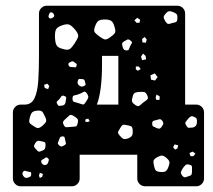

<svg xmlns="http://www.w3.org/2000/svg" viewBox="-20 -540 744 670"><path d="M52 110Q41 110 33 102Q25 94 25 83V-148Q25 -159 33 -167Q41 -175 52 -175H66Q90 -175 100.5 -197.5Q111 -220 113.5 -257.5Q116 -295 116 -341V-493Q116 -504 124 -512Q132 -520 143 -520H599Q610 -520 618 -512Q626 -504 626 -493V-175H665Q676 -175 684 -167Q692 -159 692 -148V83Q692 94 684 102Q676 110 665 110H486Q475 110 467 102Q459 94 459 83V0H258V83Q258 94 250 102Q242 110 231 110ZM584 -498Q574 -502 568.5 -500.5Q563 -499 556 -490Q550 -483 551.5 -477.5Q553 -472 558 -464Q563 -457 567 -456.5Q571 -456 579 -459Q588 -461 593 -462.5Q598 -464 599 -474Q600 -485 597 -489.5Q594 -494 584 -498ZM158 -497Q154 -497 153 -494Q152 -491 150 -487Q148 -480 152 -477Q157 -474 162 -477Q166 -480 168 -481.5Q170 -483 169 -487Q166 -497 158 -497ZM469 -471 459 -478 449 -469 457 -460 467 -461ZM346 -472Q329 -472 322.5 -466.5Q316 -461 311 -446Q306 -432 311.5 -426Q317 -420 328 -412Q339 -404 345.5 -402.5Q352 -401 363 -409Q375 -417 380 -423.5Q385 -430 380 -445Q376 -461 369 -466.5Q362 -472 346 -472ZM244 -434Q232 -449 223 -453.5Q214 -458 195 -451Q178 -445 174.5 -435Q171 -425 172 -407Q173 -389 178 -381Q183 -373 200 -369Q216 -364 223.5 -369Q231 -374 240 -388Q250 -403 252.5 -411.5Q255 -420 244 -434ZM485 -411 476 -404 477 -392 489 -391 492 -402ZM436 -398Q429 -404 424.5 -402Q420 -400 412 -395Q406 -391 406 -387Q406 -383 408 -376Q411 -364 421 -364Q428 -364 429.5 -367Q431 -370 433 -376Q436 -384 439.5 -388.5Q443 -393 436 -398ZM488 -345 479 -353 472 -342 476 -330 490 -333ZM318 -175H393V-345H336V-316Q336 -222 318 -175ZM238 -324Q233 -328 227 -324Q222 -322 220 -320Q218 -318 219 -313Q221 -308 223.5 -307Q226 -306 231 -306Q237 -306 241 -305Q245 -304 247 -310Q249 -316 246 -318Q243 -320 238 -324ZM464 -308H454V-298L461 -293L471 -299ZM530 -271 520 -284 505 -277 507 -262 521 -259ZM276 -257Q274 -264 267 -264Q261 -264 257.5 -264.5Q254 -265 252 -259Q248 -248 256 -242Q265 -234 275 -241Q280 -244 278.5 -247.5Q277 -251 276 -257ZM152 -240 145 -248 134 -244 136 -233 148 -229ZM494 -207Q489 -218 482.5 -219Q476 -220 463 -219Q452 -218 448 -214Q444 -210 442 -199Q439 -189 441.5 -184Q444 -179 453 -173Q461 -168 465.5 -170.5Q470 -173 477 -180Q486 -187 492.5 -191.5Q499 -196 494 -207ZM283 -214Q277 -223 271 -219Q265 -215 254 -211Q245 -208 239 -207Q233 -206 233 -196Q233 -186 238.5 -184.5Q244 -183 254 -180Q263 -177 268 -175.5Q273 -174 278 -182Q285 -192 287.5 -198Q290 -204 283 -214ZM537 -204 526 -210 523 -199 526 -191 537 -192ZM205 -205Q197 -208 194.5 -204Q192 -200 187 -194Q182 -189 179 -186Q176 -183 180 -177Q183 -170 187.5 -170.5Q192 -171 199 -172Q208 -174 209 -185Q210 -192 211 -197Q212 -202 205 -205ZM139 -129Q133 -142 129 -148.5Q125 -155 111 -154Q96 -153 91 -146.5Q86 -140 83 -125Q80 -113 85.5 -108.5Q91 -104 102 -97Q110 -92 115.5 -93.5Q121 -95 128 -101Q137 -109 140 -114Q143 -119 139 -129ZM236 -136Q227 -141 223 -138Q219 -135 212 -128Q205 -122 201.5 -117.5Q198 -113 202 -105Q206 -96 211.5 -96Q217 -96 226 -97Q237 -98 243 -98.5Q249 -99 251 -110Q254 -121 250 -125.5Q246 -130 236 -136ZM658 -132Q650 -136 645.5 -133.5Q641 -131 636 -125Q630 -118 627.5 -114Q625 -110 630 -102Q634 -94 639 -94Q644 -94 653 -95Q666 -98 667 -111Q668 -120 666.5 -124.5Q665 -129 658 -132ZM288 -126 279 -124 277 -116 285 -114 293 -117ZM547 -118Q542 -124 538 -124Q534 -124 526 -121Q519 -120 515 -118Q511 -116 511 -108Q511 -101 514.5 -99Q518 -97 525 -94Q531 -91 535 -91Q539 -91 543 -96Q548 -103 549.5 -107Q551 -111 547 -118ZM443 -87Q442 -98 436 -100Q430 -102 419 -104Q411 -106 407.5 -103.5Q404 -101 400 -94Q395 -86 392.5 -81Q390 -76 396 -69Q404 -59 409.5 -56Q415 -53 427 -57Q439 -62 441.5 -68.5Q444 -75 443 -87ZM199 -64Q192 -64 190 -61Q188 -58 186 -52Q183 -45 182 -41.5Q181 -38 186 -33Q192 -28 196 -29Q200 -30 206 -34Q211 -37 210 -40.5Q209 -44 208 -49Q206 -56 205.5 -60Q205 -64 199 -64ZM120 -48Q110 -51 104 -42Q100 -36 99 -32Q98 -28 102 -23Q108 -16 112 -12.5Q116 -9 124 -13Q134 -16 136.5 -20.5Q139 -25 139 -35Q139 -44 133.5 -45Q128 -46 120 -48ZM602 -33 589 -36 584 -26 591 -18 599 -22ZM662 -4 652 -11 641 -6 645 5H655ZM562 12Q552 3 545 3Q538 3 526 10Q516 16 515.5 22.5Q515 29 518 41Q520 51 524 55Q528 59 538 60Q550 61 555.5 59Q561 57 566 47Q571 35 571.5 28Q572 21 562 12ZM146 11Q142 8 139 10Q136 12 132 15Q127 17 125 19Q123 21 124 26Q127 35 136 36Q145 36 148 27Q150 22 150.5 18.5Q151 15 146 11ZM642 35Q632 32 628 35.5Q624 39 618 47Q613 55 611.5 60Q610 65 616 73Q622 80 627 78.5Q632 77 641 74Q647 72 648.5 68.5Q650 65 650 57Q650 48 650 42.5Q650 37 642 35ZM75 58Q70 57 67 56Q64 55 61 59Q55 66 62 75Q68 83 77 80Q83 78 86 76Q89 74 89 67Q89 60 85 60Q81 60 75 58ZM130 67 119 63 116 73 119 81 127 77Z"/></svg>

Font: Rubik Moonrocks
Style: Regular
Weight: 400
Designer: Hubert and Fischer, NaN
Foundry: Hubert and Fischer, NaN
Version: Version 2.200